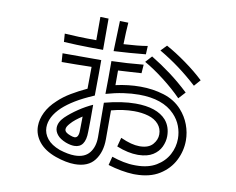

<svg xmlns="http://www.w3.org/2000/svg" viewBox="-79 -785 1159 943"><g transform="rotate(10 500.0 -314.0)"><path d="M389 -680V-524Q349 -524 318 -524.5Q287 -525 258 -526Q229 -527 193 -529L190 -570Q218 -568 260 -566.5Q302 -565 348 -565V-681ZM600 -539Q559 -535 519.5 -532Q480 -529 441 -527Q442 -563 443.5 -601.5Q445 -640 446 -678L488 -677Q486 -656 485 -628.5Q484 -601 483 -569Q518 -571 549 -574Q580 -577 602 -581ZM859 -428Q813 -470 766.5 -504.5Q720 -539 667 -570L695 -599Q741 -574 794 -536Q847 -498 887 -460ZM794 -354Q754 -395 701.5 -435.5Q649 -476 603 -502L632 -534Q683 -503 730 -468Q777 -433 825 -388ZM641 51Q613 50 579.5 44Q546 38 514 28L525 -15Q554 -5 583.5 1Q613 7 641 7H647Q707 7 747 -17Q787 -41 807 -78.5Q827 -116 827 -158Q827 -190 815.5 -220.5Q804 -251 780 -276Q721 -338 602 -338Q565 -338 524 -332Q483 -326 438 -313Q439 -360 439 -394.5Q439 -429 439 -477Q477 -478 516.5 -480.5Q556 -483 598 -487L595 -444Q568 -442 539 -440.5Q510 -439 479 -437V-364Q541 -378 602 -378Q664 -378 719 -361Q774 -344 810 -304Q838 -273 852.5 -234.5Q867 -196 867 -156Q867 -104 843 -56.5Q819 -9 771 21Q723 51 651 51ZM644 -46Q622 -46 596 -51.5Q570 -57 540 -69L552 -114Q581 -101 604 -95Q627 -89 646 -89H651Q693 -90 713 -113Q733 -136 733 -163Q733 -192 715 -213Q696 -235 663.5 -244.5Q631 -254 592 -254Q565 -254 536.5 -250Q508 -246 479 -238V-94Q479 -30 447.5 11.5Q416 53 349 53Q306 53 252 34Q196 14 167.5 -21.5Q139 -57 139 -100Q139 -134 156 -169Q173 -204 207 -235Q234 -261 270 -282.5Q306 -304 347 -323Q347 -349 347.5 -376.5Q348 -404 348 -432Q307 -431 269 -430.5Q231 -430 199 -430L196 -473H389Q389 -434 389 -406Q389 -378 388.5 -352.5Q388 -327 388 -296Q332 -272 296 -250Q260 -228 235 -205Q181 -154 181 -101Q181 -71 201.5 -45Q222 -19 265 -3Q287 4 306 7.5Q325 11 341 11Q391 11 415 -19Q439 -49 439 -97V-99Q439 -127 438.5 -168.5Q438 -210 438 -269Q525 -292 593 -292Q700 -292 746 -240Q773 -208 773 -161Q773 -134 760.5 -107.5Q748 -81 721 -64Q694 -47 650 -46ZM388 -250Q388 -200 388 -174Q388 -148 387.5 -136Q387 -124 387 -115Q387 -35 331 -35Q312 -35 288 -44Q258 -56 244.5 -73Q231 -90 231 -108Q231 -136 258 -163Q284 -188 319 -211.5Q354 -235 388 -250ZM347 -184Q330 -173 315.5 -161.5Q301 -150 290 -137Q283 -129 279 -122Q275 -115 275 -108Q275 -92 304 -82Q317 -77 325 -77Q346 -77 346 -115Q346 -129 346.5 -147Q347 -165 347 -184Z"/></g></svg>

Font: Train One
Style: Regular
Weight: 400
Designer: Fontworks Inc.
Foundry: Fontworks Inc.
Version: Version 1.100